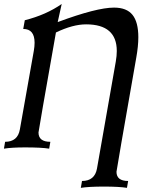

<svg xmlns="http://www.w3.org/2000/svg" viewBox="-22 -741 776 957"><path d="M610.8 195.3Q572.3 189 496.1 189Q420.4 189 380.9 195.3L386.7 161.1Q450.2 161.1 461.4 99.1L555.2 -434.6Q560.1 -462.9 560.1 -486.8Q560.1 -619.6 407.2 -619.6Q340.8 -619.6 256.8 -579.1Q169.9 -87.9 169.9 -80.6Q169.9 -34.2 229 -34.2L223.1 0Q184.6 -6.3 103 -6.3Q36.6 -6.3 -2.4 0L3.4 -34.2Q66.4 -34.2 77.1 -96.2L146.5 -487.3Q150.4 -509.8 150.4 -527.8Q150.4 -596.7 93.8 -596.7L101.6 -640.1Q208 -667 285.6 -721.2Q270 -653.8 265.6 -630.9Q459.5 -703.1 546.4 -703.1Q609.4 -703.1 638.4 -667Q667.5 -630.9 667.5 -555.2Q667.5 -511.2 657.2 -453.6Q558.6 107.4 558.6 115.2Q558.6 161.1 616.7 161.1Z"/></svg>

Font: Kelvinch
Style: Italic
Weight: 400
Italic angle: -10°
Designer: Paul James Miller
Foundry: High-Logic / Made with FontCreator
Version: Version 3.40;July 22, 2017;FontCreator 11.0.0.2388 64-bit